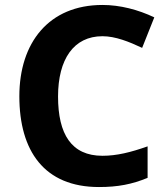

<svg xmlns="http://www.w3.org/2000/svg" viewBox="-20 -744 677 774"><path d="M393 -598C445 -598 500 -576 553 -551L602 -674C537 -705 464 -724 393 -724C177 -724 58 -572 58 -356C58 -136 158 10 379 10C455 10 512 -1 575 -27V-154C507 -130 451 -116 393 -116C268 -116 214 -203 214 -355C214 -505 277 -598 393 -598Z"/></svg>

Font: Noto Sans Malayalam
Style: Bold
Weight: 700
Designer: Jelle Bosma - Monotype Design Team
Foundry: Monotype Imaging Inc.
Version: Version 2.104